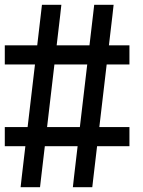

<svg xmlns="http://www.w3.org/2000/svg" viewBox="-20 -760 595 801"><path d="M425 -491 394.4 -230H480H520V-150H480H385L369 -14L365 21H284L289 -24L303.8 -150H167L151 -14L147 21H66L71 -24L85.8 -150H40H0V-230H40H95.2L125.9 -491H40H0V-571H40H135.3L151 -705L155 -740H236L231 -695L216.4 -571H353.3L369 -705L373 -740H454L449 -695L434.4 -571H480H520V-491H480ZM343.9 -491H207L176.4 -230H313.2Z"/></svg>

Font: Nordica Plus
Style: NordicaClassicLight
Weight: 300
Version: Version 1.01